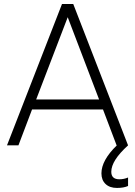

<svg xmlns="http://www.w3.org/2000/svg" viewBox="-20 -720 669 951"><path d="M531.2 130.9Q531.2 168 571.3 168Q593.8 168 614.3 159.2Q614.3 172.9 614.3 201.2Q592.8 210.9 559.6 210.9Q523.4 210.9 502.9 191.4Q482.4 171.9 482.4 138.7Q482.4 74.2 558.6 0Q558.6 0 557.6 0Q541 -44.9 490.2 -177.7Q402.3 -177.7 138.7 -177.7Q122.1 -133.8 71.3 0Q56.6 0 14.6 0Q83 -174.8 287.1 -700.2Q300.8 -700.2 342.8 -700.2Q411.1 -525.4 614.3 0Q531.2 75.2 531.2 130.9ZM159.2 -227.5Q237.3 -227.5 470.7 -227.5Q431.6 -330.1 315.4 -634.8Q276.4 -533.2 159.2 -227.5Z"/></svg>

Font: LeFont
Style: ExtraLight
Weight: 200
Designer: Leryon MEDIA
Version: Version 1.0